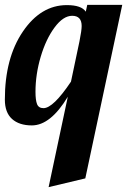

<svg xmlns="http://www.w3.org/2000/svg" viewBox="-34 -520 530 790"><path d="M325 -500H469L317 214L166 250L245 -122Q174 -4 97 -4Q45 -4 15.5 -30.5Q-14 -57 -14 -110Q-14 -281 60 -390Q134 -499 241 -499Q301 -499 319 -472ZM263 -455Q226 -455 190.5 -407Q155 -359 133.5 -286.5Q112 -214 112 -142Q112 -108 118.5 -91.5Q125 -75 145 -75Q185 -75 258 -184L293 -350Q302 -395 302 -413Q302 -455 263 -455Z"/></svg>

Font: Lobster 1.3
Style: Regular
Weight: 400
Designer: Pablo Impallari
Foundry: Pablo Impallari. www.impallari.com
Version: Version 1.003 2010